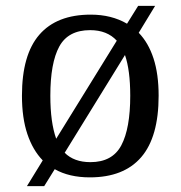

<svg xmlns="http://www.w3.org/2000/svg" viewBox="-20 -596 617 656"><path d="M126 -48Q92 -83 73.5 -138Q55 -193 55 -269Q55 -409 114.5 -477.5Q174 -546 290 -546Q361 -546 414 -515L452 -576H510L454 -484Q487 -450 504.5 -396.5Q522 -343 522 -269Q522 -128 462.5 -59Q403 10 287 10Q216 10 167 -18L131 40H72ZM379 -457Q346 -493 288 -493Q213 -493 182.5 -437Q152 -381 152 -269Q152 -223 157 -186.5Q162 -150 172 -122ZM289 -42Q364 -42 394.5 -99.5Q425 -157 425 -269Q425 -356 407 -408L201 -74Q233 -42 289 -42Z"/></svg>

Font: Noto Serif Dogra
Style: Regular
Weight: 400
Designer: Ek Type
Foundry: Ek Type
Version: Version 1.005